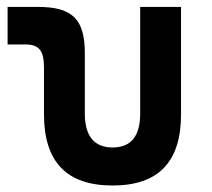

<svg xmlns="http://www.w3.org/2000/svg" viewBox="-20 -538 626 567"><path d="M312.5 9.8C447.8 9.8 514.6 -59.6 514.6 -200.2V-517.6H394V-202.6C394 -136.2 367.2 -102.5 312.5 -102.5C258.3 -102.5 230.5 -136.2 230.5 -202.6V-380.9C230.5 -481.4 193.8 -517.6 91.8 -517.6H2.4V-406.7H55.2C95.2 -406.7 109.9 -388.7 109.9 -338.4V-200.2C109.9 -59.6 177.2 9.8 312.5 9.8Z"/></svg>

Font: Cascadia Mono SemiBold
Style: Regular
Weight: 600
Monospace: yes
Designer: Aaron Bell
Foundry: Saja Typeworks
Version: Version 2404.023